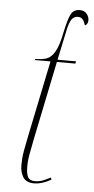

<svg xmlns="http://www.w3.org/2000/svg" viewBox="-55 -793 410 837"><g transform="rotate(5 150.5 -375.0)"><path d="M129 10Q92 10 78.5 -12Q65 -34 65 -63Q65 -79 66 -93.5Q67 -108 71 -130.5Q75 -153 83 -192L152 -526H84L85 -531Q113 -531 133.5 -537.5Q154 -544 170 -571Q186 -598 198 -659Q209 -712 220.5 -736Q232 -760 260 -760Q280 -760 290.5 -747Q301 -734 301 -719Q301 -702 288 -695Q283 -712 275.5 -721Q268 -730 254 -730Q237 -730 226.5 -715Q216 -700 208 -659L182 -536H263L261 -526H180L108 -177Q100 -137 96 -114Q92 -91 91.5 -79Q91 -67 91 -59Q91 -29 99 -14.5Q107 0 129 0Q148 0 163.5 -6Q179 -12 198 -22L201 -13Q180 -1 161.5 4.5Q143 10 129 10Z"/></g></svg>

Font: Noto Serif Display ExtraCondensed Thin
Style: Italic
Weight: 100
Width: 2
Italic angle: -12°
Designer: Monotype Design Team
Foundry: Monotype Imaging Inc.
Version: Version 2.009